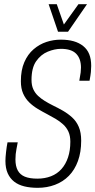

<svg xmlns="http://www.w3.org/2000/svg" viewBox="-20 -888 457 920"><path d="M161 12Q125 12 96.5 5Q68 -2 48 -17.5Q28 -33 17 -57.5Q6 -82 6 -117Q6 -133 9 -159.5Q12 -186 16 -206H65Q64 -199 59 -174.5Q54 -150 54 -124Q54 -92 65 -71.5Q76 -51 99 -41.5Q122 -32 159 -32Q195 -32 224.5 -43.5Q254 -55 274.5 -78Q295 -101 306 -134Q317 -167 317 -209Q317 -237 308 -257Q299 -277 282.5 -292Q266 -307 246.5 -318.5Q227 -330 206 -341Q183 -353 160.5 -366.5Q138 -380 120 -397.5Q102 -415 91 -439.5Q80 -464 80 -499Q80 -552 96.5 -590Q113 -628 141 -652Q169 -676 202.5 -687Q236 -698 271 -698Q306 -698 332.5 -690.5Q359 -683 378.5 -667.5Q398 -652 407.5 -628.5Q417 -605 417 -572Q417 -559 415.5 -543Q414 -527 409 -501H360Q365 -527 366.5 -540.5Q368 -554 368 -564Q368 -607 345 -630.5Q322 -654 272 -654Q242 -654 209 -640.5Q176 -627 153.5 -595Q131 -563 131 -505Q131 -479 139.5 -460.5Q148 -442 162.5 -428.5Q177 -415 195 -404Q213 -393 233 -383Q258 -371 281.5 -357.5Q305 -344 325.5 -325.5Q346 -307 357.5 -280Q369 -253 369 -214Q369 -159 353.5 -116.5Q338 -74 310 -45.5Q282 -17 243.5 -2.5Q205 12 161 12ZM397 -868 306 -736H258L213 -868H252L294 -748H270L356 -868Z"/></svg>

Font: Archivo ExtraCondensed Thin
Style: Italic
Weight: 250
Width: 2
Italic angle: -10°
Designer: Hector Gatti
Foundry: Omnibus-Type
Version: Version 2.001